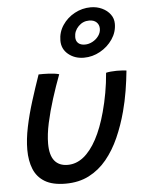

<svg xmlns="http://www.w3.org/2000/svg" viewBox="-58 -872 704 942"><g transform="rotate(-5 294.5 -400.5)"><path d="M471.8 -499.8Q479.9 -502.2 494.7 -503.6Q509.5 -505.1 523.6 -505.1Q535.6 -505.1 550.2 -504.3Q564.8 -503.6 572.4 -502.1Q567.6 -453.4 559.3 -402.8Q551 -352.3 537.9 -303.3Q520.1 -236.4 493.7 -177Q467.3 -117.6 430.1 -72.2Q392.9 -26.9 342.7 -1Q292.6 24.8 227.1 24.8Q163.2 24.8 125.1 2Q87.1 -20.8 70.4 -61.9Q53.8 -102.9 53.8 -157.1Q53.8 -208.4 66.2 -268.2Q78.6 -328 98.7 -392.3Q118.8 -456.6 141.2 -520.6Q150.4 -520.9 163.8 -520.9Q177.1 -520.9 188.3 -520.2Q203.6 -519.6 218.2 -517.7Q232.8 -515.8 242.1 -512.8Q221 -457.1 201.8 -396.5Q182.6 -335.9 170.3 -279.5Q158.1 -223 158.1 -178.1Q158.1 -121.2 180.4 -93.7Q202.8 -66.1 245.4 -66.1Q287.4 -66.1 323.3 -94.6Q359.1 -123.1 388.3 -177.4Q417.4 -231.8 438.4 -309.2Q450.7 -354.1 459.2 -401.8Q467.8 -449.4 471.8 -499.8ZM370.6 -583Q325.2 -583 293.7 -609Q262.2 -635 262.2 -676.4Q262.2 -718.1 285.1 -752.2Q307.9 -786.3 345 -806.4Q382.1 -826.5 424.1 -826.5Q454.7 -826.5 480.1 -814.5Q505.4 -802.6 520.5 -782.2Q535.6 -761.8 535.6 -735.8Q535.6 -694.6 511.8 -659.8Q488.1 -624.9 450.3 -604Q412.6 -583 370.6 -583ZM380.7 -646.8Q399.9 -646.8 418.2 -656.6Q436.6 -666.4 448.4 -682.8Q460.2 -699.2 460.2 -718.2Q460.2 -737.9 447.2 -750.1Q434.3 -762.4 411 -762.4Q380.3 -762.4 358.2 -739.9Q336.2 -717.4 336.2 -687.3Q336.2 -667.9 348 -657.3Q359.8 -646.8 380.7 -646.8Z"/></g></svg>

Font: Grandstander Thin
Style: Italic
Weight: 100
Italic angle: -15°
Designer: Tyler Finck
Foundry: Etcetera Type Co
Version: Version 1.200